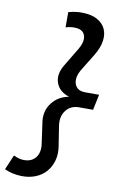

<svg xmlns="http://www.w3.org/2000/svg" viewBox="-148 -766 662 1043"><g transform="rotate(10 183.5 -244.5)"><path d="M172 -412 232 -512Q260 -559 249 -590.5Q238 -622 195 -623Q182 -624 169.5 -622Q157 -620 143 -616V-700Q165 -706 184.5 -708.5Q204 -711 224 -710Q271 -709 302.5 -691.5Q334 -674 347.5 -645Q361 -616 355.5 -578Q350 -540 324 -497L270 -409Q239 -360 251 -323.5Q263 -287 310 -287H386L368 -201H291Q244 -201 218.5 -167Q193 -133 201 -82L218 26Q225 68 215 104.5Q205 141 182 167.5Q159 194 124 208Q89 222 46 221Q19 220 -3 215Q-25 210 -47 200L-12 118Q1 125 16 129Q31 133 44 133Q87 134 109.5 105Q132 76 125 29L108 -92Q101 -149 134.5 -193Q168 -237 227 -248Q171 -266 155 -312Q139 -358 172 -412Z"/></g></svg>

Font: Red Hat Text Medium
Style: Italic
Weight: 500
Italic angle: -12°
Designer: Pentagram / MCKL
Foundry: Pentagram / MCKL
Version: Version 1.003; Red Hat Text Medium Italic